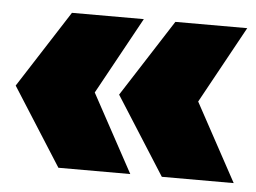

<svg xmlns="http://www.w3.org/2000/svg" viewBox="-55 -511 638 479"><g transform="rotate(5 264.5 -272.0)"><path d="M107 -466H287L181 -273L287 -78H107L-17 -273ZM366 -466H546L440 -273L546 -78H366L242 -273Z"/></g></svg>

Font: Argentum Sans Black
Style: Regular
Weight: 900
Designer: Julieta Ulanovsky (Modified by Cristiano Sobral)
Foundry: Julieta Ulanovsky
Version: Version 1.000; ttfautohint (v1.5.65-e2d9)